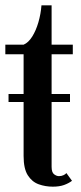

<svg xmlns="http://www.w3.org/2000/svg" viewBox="-20 -691 304 720"><path d="M178 9Q150 9 125 0Q100 -9 84.2 -33.8Q68.5 -58.5 68.5 -106V-308.5H12V-338.5H68.5V-487.5H0V-523.5H68.5Q86.5 -531 100.8 -553.8Q115 -576.5 124 -607.5Q133 -638.5 135.5 -671H173.5V-523.5H253V-487.5H173.5V-338.5H242.5V-308.5H173.5V-65.5Q173.5 -44.5 182.8 -37.5Q192 -30.5 201 -30.5Q210.5 -30.5 218 -34Q225.5 -37.5 229 -42L250 -13Q237.5 -3.5 220 2.8Q202.5 9 178 9Z"/></svg>

Font: Imbue 10pt SemiBold
Style: Regular
Weight: 600
Designer: Tyler Finck
Foundry: Etcetera Type Company
Version: Version 1.102; ttfautohint (v1.8.3)